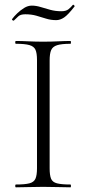

<svg xmlns="http://www.w3.org/2000/svg" viewBox="-20 -800 370 820"><path d="M192 -81Q192 -52 198 -37Q204 -22 223.5 -17Q243 -12 281 -12Q283 -12 283 -6Q283 0 281 0Q257 0 228 -1Q199 -2 164 -2Q131 -2 101.5 -1Q72 0 48 0Q45 0 45 -6Q45 -12 48 -12Q86 -12 105.5 -17Q125 -22 131.5 -37Q138 -52 138 -81V-544Q138 -573 131.5 -587.5Q125 -602 105.5 -607.5Q86 -613 48 -613Q45 -613 45 -619Q45 -625 48 -625Q72 -625 101.5 -623.5Q131 -622 164 -622Q199 -622 228.5 -623.5Q258 -625 281 -625Q283 -625 283 -619Q283 -613 281 -613Q243 -613 224 -607Q205 -601 198.5 -586Q192 -571 192 -542ZM242 -752Q262 -752 272.5 -760.5Q283 -769 291 -779Q293 -781 296.5 -777.5Q300 -774 298 -772Q271 -737 254 -725.5Q237 -714 220 -714Q197 -714 176.5 -720.5Q156 -727 135 -733Q114 -739 88 -739Q68 -739 58.5 -730.5Q49 -722 39 -712Q37 -711 33.5 -713.5Q30 -716 32 -719Q40 -730 53.5 -743Q67 -756 83 -766Q99 -776 116 -776Q134 -776 153.5 -770Q173 -764 195 -758Q217 -752 242 -752Z"/></svg>

Font: Cormorant Light Light
Style: Regular
Weight: 300
Version: Version 4.000